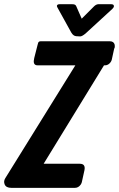

<svg xmlns="http://www.w3.org/2000/svg" viewBox="-44 -906 574 926"><path d="M350.1 -815.9 409.2 -875Q418.9 -884.8 429.7 -885.7Q432.6 -885.7 436.5 -885.7H492.2Q505.4 -885.7 505.4 -876Q504.9 -869.6 498 -863.3L368.2 -744.1Q351.6 -730.5 343.3 -730.5Q341.8 -730.5 340.8 -730.5L323.2 -731.4Q309.6 -732.9 300.8 -747.6Q300.3 -748.5 299.8 -749L233.4 -869.1Q226.6 -879.9 235.4 -884.3Q238.8 -885.7 243.2 -885.7H303.7Q317.9 -885.7 321.8 -879.4Q322.8 -877.4 324.2 -875ZM152.3 -707Q152.3 -707 485.4 -707Q504.4 -707 508.8 -691.4Q510.7 -684.1 508.8 -674.8L506.8 -671.9L495.1 -618.2Q493.7 -612.3 489.7 -606.4Q478.5 -590.8 461.9 -590.8H457.5L166.5 -116.2H340.8Q369.6 -116.2 363.3 -85L350.6 -27.3Q349.1 -21.5 345.2 -15.6Q334 0 317.4 0H10.7Q-14.6 0 -21.5 -16.6Q-27.8 -31.7 -18.6 -46.4L319.3 -590.8H139.6Q136.2 -590.8 132.3 -591.3Q113.3 -594.7 121.1 -626L136.7 -687.5Q139.2 -696.8 140.1 -699.7Q143.1 -707 152.3 -707Z"/></svg>

Font: Allan
Style: Bold
Weight: 700
Version: Version 1.005